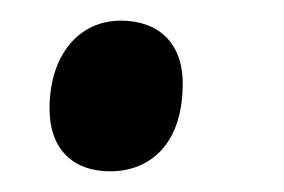

<svg xmlns="http://www.w3.org/2000/svg" viewBox="-20 -158 275 186"><path d="M87 8C121 8 157 -14 157 -77C157 -118 132 -138 97 -138C56 -138 28 -104 28 -53C28 -12 52 8 87 8Z"/></svg>

Font: Noto Serif Condensed Semi
Style: Italic
Weight: 600
Width: 3
Italic angle: -12°
Designer: Monotype Design Team
Foundry: Monotype Imaging Inc.
Version: Version 1.901